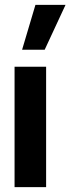

<svg xmlns="http://www.w3.org/2000/svg" viewBox="-20 -771 290 791"><path d="M40 0V-496H170V0ZM71 -566 126 -751H250L164 -566Z"/></svg>

Font: HostGroteskBold
Style: Bold
Weight: 700
Designer: Doukan Karapınar based on Poppins by Indian Type Foundry, Jonny Pinhorn
Foundry: Element Type
Version: Version 1.001; ttfautohint (v1.8.4.7-5d5b)